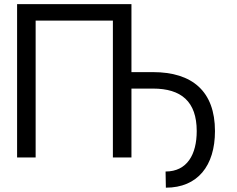

<svg xmlns="http://www.w3.org/2000/svg" viewBox="-20 -747 1125 911"><path d="M603.7 -727.3H61.1V0H149.1V-649.1H515.6V0H603.7V-326.7H706C839.5 -326.7 913.4 -265.6 913.4 -125C913.4 -14.2 867.9 66.8 765.6 66.8L767 143.5C917.6 143.5 1000 39.8 1000 -125C1000 -313.9 892 -404.8 706 -404.8H603.7Z"/></svg>

Font: Magic Ui Pro
Style: Regular
Weight: 400
Designer: Stefan Endress, Andreas Faust
Version: Version 1.000;FEAKit 1.0